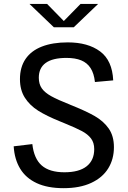

<svg xmlns="http://www.w3.org/2000/svg" viewBox="-20 -961 660 993"><path d="M323.7 -661.5Q252.3 -661.5 216.5 -635.6Q180.7 -609.7 180.7 -559Q180.7 -526 196.2 -504Q211.8 -482 244.8 -463.6Q277.8 -445.2 341.3 -420.2L343 -419.3Q423.5 -387.3 469.8 -360.8Q516 -334.2 542.6 -295.8Q569.2 -257.3 569.2 -199.8Q569.2 -138 539.8 -90.2Q510.3 -42.3 451.8 -15.1Q393.3 12.2 309.2 12.2Q225.8 12.2 169.8 -13.9Q113.8 -40 84.4 -88.4Q55 -136.8 50.8 -204.3L147.2 -215.8Q155.7 -140.3 195.8 -105.2Q236 -70 313.2 -70Q389 -70 428.2 -101.1Q467.3 -132.2 467.3 -189.7Q467.3 -222.8 450.8 -244.8Q434.2 -266.7 403.7 -283Q373.2 -299.3 313.3 -323.7L289 -333.7Q221.5 -361 177.8 -388.3Q134.2 -415.7 108.7 -455.5Q83.2 -495.3 83.2 -551.7Q83.2 -613.5 112.2 -656.1Q141.3 -698.7 196.7 -720.2Q252 -741.8 330.5 -741.8Q435 -741.8 497.9 -695Q560.8 -648.2 565.5 -545.3L471 -536.8Q466.2 -581.5 448.4 -608.9Q430.7 -636.3 399.9 -648.9Q369.2 -661.5 323.7 -661.5ZM258.5 -820H361.5L487.5 -940.7H396.5L310 -852.3L223.5 -940.7H132.5Z"/></svg>

Font: Monaspace Neon Var
Style: Regular
Weight: 400
Designer: Riley Cran and the Lettermatic Team
Version: Version 1.000 (Monaspace Neon Var)